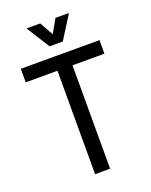

<svg xmlns="http://www.w3.org/2000/svg" viewBox="-151 -892 762 972"><g transform="rotate(-20 230.5 -406.0)"><path d="M194 -687 115 -812H189L230 -739L271 -812H344L265 -687ZM270 -557V0H189V-557H18V-630H442V-557Z"/></g></svg>

Font: Pragati Narrow
Style: Regular
Weight: 400
Designer: Hector Gatti, Marcela Romero, Pablo Cosgaya and Nicolas Silva
Foundry: Omnibus-Type
Version: Version 1.010; ttfautohint (v1.3)